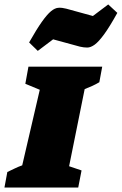

<svg xmlns="http://www.w3.org/2000/svg" viewBox="-50 -844 548 864"><path d="M-30 0 -17 -70Q0 -78 16.5 -86Q33 -94 50 -100L129 -440L64 -467L78 -544H410L397 -474Q382 -465 365.5 -457.5Q349 -450 331 -443L261 -96L317 -77L302 0ZM120 -615 81 -653Q115 -713 138.5 -746Q162 -779 179.5 -793.5Q197 -808 213 -809Q229 -810 248 -805L368 -772L437 -824L478 -786Q443 -723 418.5 -689.5Q394 -656 376 -643Q358 -630 342.5 -630Q327 -630 310 -634L189 -667Z"/></svg>

Font: Piazzolla SC Black
Style: Italic
Weight: 900
Italic angle: -11.3°
Designer: Juan Pablo del Peral
Foundry: Huerta Tipografica
Version: Version 1.330